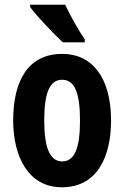

<svg xmlns="http://www.w3.org/2000/svg" viewBox="-20 -786 528 816"><path d="M257 -766H108V-756C134 -720 212 -638 247 -606H340V-619C318 -650 276 -724 257 -766ZM452 -274C452 -457 371 -557 245 -557C98 -557 36 -441 36 -274C36 -120 101 10 243 10C395 10 452 -123 452 -274ZM168 -273C168 -391 191 -447 244 -447C298 -447 320 -390 320 -274C320 -158 298 -100 244 -100C192 -100 168 -159 168 -273Z"/></svg>

Font: Noto Sans Georgian ExtraCondensed Bold
Style: Regular
Weight: 700
Width: 2
Designer: Monotype Design Team, Akaki Razmadze
Foundry: Google LLC
Version: Version 2.005